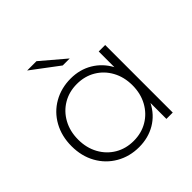

<svg xmlns="http://www.w3.org/2000/svg" viewBox="-187 -885 1049 1049"><g transform="rotate(-45 337.5 -360.5)"><path d="M570 -522V0H521V-123Q490 -62 434 -29Q378 4 307 4Q234 4 175 -30Q116 -64 82.5 -124Q49 -184 49 -261Q49 -338 82.5 -398.5Q116 -459 175 -492.5Q234 -526 307 -526Q377 -526 432.5 -493Q488 -460 520 -401V-522ZM520 -261Q520 -325 492.5 -375Q465 -425 417.5 -453Q370 -481 310 -481Q250 -481 202.5 -453Q155 -425 127.5 -375Q100 -325 100 -261Q100 -197 127.5 -147Q155 -97 202.5 -69Q250 -41 310 -41Q370 -41 417.5 -69Q465 -97 492.5 -147Q520 -197 520 -261ZM170 -725H242L381 -607H327Z"/></g></svg>

Font: Montserrat Alternates Light
Style: Regular
Weight: 300
Designer: Julieta Ulanovsky
Foundry: Julieta Ulanovsky
Version: Version 7.200